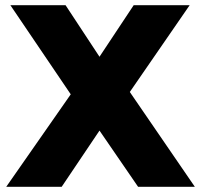

<svg xmlns="http://www.w3.org/2000/svg" viewBox="-20 -721 778 741"><path d="M732 0H513L364 -217L218 0H4L253 -357L20 -701H233L364 -502L496 -701H712L481 -366Z"/></svg>

Font: Argentum Novus
Style: Bold
Weight: 700
Designer: Julieta Ulanovsky (font) & Cristiano Sobral (main changes)
Foundry: Julieta Ulanovsky (font) & Cristiano Sobral (main changes)
Version: Version 3.00;November 27, 2020;FontCreator 13.0.0.2655 64-bi